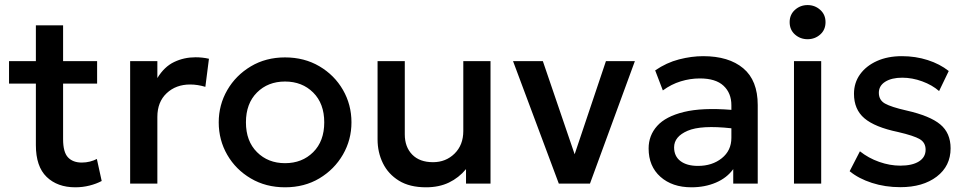

<svg xmlns="http://www.w3.org/2000/svg" viewBox="-20 -742 3910 776"><path d="M284.5 15Q212 15 168.5 -27Q125 -69 125 -155.5V-404H16.5V-495H125V-639.5H235V-495H372.5V-404H235V-179.5Q235 -127 254.8 -106Q274.5 -85 310.5 -85Q328 -85 343.5 -89Q359 -93 371.5 -99.5L391 -10.5Q369.5 1 341.8 8Q314 15 284.5 15Z M506 0V-495H616V-426.5Q644 -472.5 684 -491.5Q724 -510.5 770 -510.5Q798.5 -510.5 824.5 -504.5L810 -391Q778.5 -400.5 748.5 -400.5Q691 -400.5 653.5 -365.2Q616 -330 616 -269.5V0Z M1132 15Q1054.5 15 993.8 -20.8Q933 -56.5 898.5 -116.2Q864 -176 864 -247.5Q864 -318 898.5 -377.8Q933 -437.5 993.8 -473.8Q1054.5 -510 1132 -510Q1210 -510 1270.8 -474.2Q1331.5 -438.5 1366 -378.8Q1400.5 -319 1400.5 -247.5Q1400.5 -177 1366 -117.2Q1331.5 -57.5 1271 -21.2Q1210.5 15 1132 15ZM1132 -82.5Q1201 -82.5 1245.8 -127Q1290.5 -171.5 1290.5 -247.5Q1290.5 -323.5 1245.8 -368Q1201 -412.5 1132 -412.5Q1063 -412.5 1018.5 -368Q974 -323.5 974 -247.5Q974 -171.5 1018.8 -127Q1063.5 -82.5 1132 -82.5Z M1702 15Q1635.5 15 1592.2 -11.8Q1549 -38.5 1527.5 -82.5Q1506 -126.5 1506 -178.5V-495H1616V-199Q1616 -148 1646 -117.2Q1676 -86.5 1730 -86.5Q1782 -86.5 1817.2 -121.2Q1852.5 -156 1852.5 -212.5V-495H1962.5V0H1863.5V-58.5Q1834.5 -23.5 1794.5 -4.2Q1754.5 15 1702 15Z M2238.5 0 2053.5 -495H2174L2302.5 -118.5L2429 -495H2546L2364.5 0Z M2774.5 15Q2697 15 2649.2 -27.5Q2601.5 -70 2601.5 -142Q2601.5 -194.5 2636 -233Q2670.5 -271.5 2744.2 -289.5Q2818 -307.5 2936 -298V-316.5Q2936 -366 2904.2 -395.5Q2872.5 -425 2808.5 -425Q2769.5 -425 2731.2 -413.2Q2693 -401.5 2659 -376.5L2628 -457.5Q2674 -489 2724.5 -502Q2775 -515 2822 -515Q2925.5 -515 2984 -466Q3042.5 -417 3042.5 -317.5V0H2943.5V-58.5Q2918 -23 2873.5 -4Q2829 15 2774.5 15ZM2704.5 -146.5Q2704.5 -110.5 2730.2 -91Q2756 -71.5 2801 -71.5Q2858.5 -71.5 2897.2 -102.5Q2936 -133.5 2936 -185V-223.5Q2814 -237 2759.2 -213.5Q2704.5 -190 2704.5 -146.5Z M3189 0V-495H3299V0ZM3244 -583.5Q3214.5 -583.5 3193 -602.5Q3171.5 -621.5 3171.5 -652.5Q3171.5 -683 3193 -702.2Q3214.5 -721.5 3244 -721.5Q3273.5 -721.5 3295 -702.2Q3316.5 -683 3316.5 -652.5Q3316.5 -621.5 3295 -602.5Q3273.5 -583.5 3244 -583.5Z M3619 14.5Q3557.5 14.5 3504 -2.8Q3450.5 -20 3414 -50L3455.5 -130.5Q3490 -103 3533.2 -87.8Q3576.5 -72.5 3618.5 -72.5Q3667 -72.5 3694 -89.5Q3721 -106.5 3721 -137Q3721 -165.5 3697.5 -179.5Q3674 -193.5 3609.5 -208.5Q3516 -228 3473.8 -263.8Q3431.5 -299.5 3431.5 -363Q3431.5 -407.5 3456.2 -441.8Q3481 -476 3524.5 -495.5Q3568 -515 3625 -515Q3680.5 -515 3729.5 -499.2Q3778.5 -483.5 3814.5 -455L3775.5 -374Q3747.5 -398.5 3707.2 -413.2Q3667 -428 3626.5 -428Q3584 -428 3558 -411.8Q3532 -395.5 3532 -367Q3532 -337.5 3556.8 -323.5Q3581.5 -309.5 3643 -295.5Q3738.5 -274 3780.2 -239.2Q3822 -204.5 3822 -142.5Q3822 -71 3766 -28.2Q3710 14.5 3619 14.5Z"/></svg>

Font: Geologica
Style: Regular
Weight: 400
Designer: Sindre Bremnes, Frode Helland
Foundry: Monokrom Skriftforlag AS
Version: Version 1.010; ttfautohint (v1.8.4.7-5d5b);gftools[0.9.28]